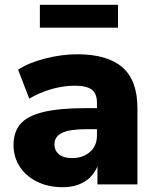

<svg xmlns="http://www.w3.org/2000/svg" viewBox="-20 -779 658 811"><path d="M37.1 -166Q37.1 -220.7 65.9 -254.9Q94.7 -289.1 162.6 -305.7Q230.5 -322.3 346.7 -322.3H389.6V-343.8Q389.6 -383.8 367.7 -400.4Q345.7 -417 295.9 -417Q248 -417 198.2 -402.8Q148.4 -388.7 103.5 -362.3L56.6 -484.4Q99.6 -513.7 170.4 -531.7Q241.2 -549.8 305.7 -549.8Q433.6 -549.8 497.1 -494.6Q560.5 -439.5 560.5 -322.3V0H391.6V-76.2Q374 -34.2 336.4 -11.2Q298.8 11.7 245.1 11.7Q183.6 11.7 136.2 -11.7Q88.9 -35.2 63 -75.7Q37.1 -116.2 37.1 -166ZM285.2 -111.3Q330.1 -111.3 359.9 -137.2Q389.6 -163.1 389.6 -207V-233.4H347.7Q272.5 -233.4 241.2 -217.3Q210 -201.2 210 -169.9Q210 -142.6 229.5 -127Q249 -111.3 285.2 -111.3ZM148.4 -758.8H478.5V-662.1H148.4Z"/></svg>

Font: Min Sans Black
Style: Regular
Weight: 900
Designer: Jinseong-Kim, NotoSansCJK, Nunito
Foundry: Jinseong-Kim
Version: Version 1.000